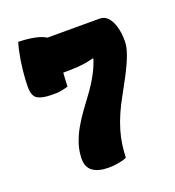

<svg xmlns="http://www.w3.org/2000/svg" viewBox="-134 -829 868 952"><g transform="rotate(-20 300.0 -353.0)"><path d="M69 -723Q102 -722 128.5 -718.5Q155 -715 175.5 -709Q196 -703 209.5 -694.5Q223 -686 230 -676Q237 -666 237 -653Q237 -641 236 -620.5Q235 -600 232.5 -574.5Q230 -549 228 -522.5Q226 -496 224.5 -472.5Q223 -449 223 -431Q217 -429 209.5 -427Q202 -425 194 -423.5Q186 -422 177 -420.5Q168 -419 158 -419Q148 -419 136 -419Q86 -419 61.5 -433.5Q37 -448 37 -496Q37 -515 38.5 -538Q40 -561 42.5 -585Q45 -609 49 -633.5Q53 -658 58 -681Q63 -704 69 -723ZM374 -1Q367 3 358.5 5.5Q350 8 341 10Q332 12 322 13.5Q312 15 301 16Q290 17 279 17Q224 17 195 -4Q166 -25 166 -68Q166 -97 172.5 -125.5Q179 -154 193 -185.5Q207 -217 231.5 -255Q256 -293 292 -340Q317 -373 335 -401.5Q353 -430 366 -456Q379 -482 387.5 -507Q396 -532 402 -557L390 -488V-548L419 -528Q390 -519 361.5 -513Q333 -507 301.5 -505Q270 -503 232 -503H173Q159 -503 147 -518.5Q135 -534 126 -558Q117 -582 111.5 -608.5Q106 -635 103 -658Q100 -681 100 -693H489Q513 -693 530.5 -674Q548 -655 557.5 -622Q567 -589 567 -549V-544Q567 -530 563.5 -513.5Q560 -497 552.5 -476Q545 -455 533 -429Q521 -403 504 -371Q487 -339 465 -299Q440 -255 423 -215.5Q406 -176 395.5 -140.5Q385 -105 380 -70.5Q375 -36 374 -1Z"/></g></svg>

Font: Recursive Monospace Casual Black
Style: Regular
Weight: 900
Version: Version 1.047